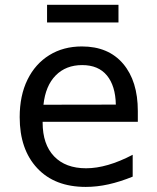

<svg xmlns="http://www.w3.org/2000/svg" viewBox="-20 -750 642 785"><path d="M172.4 -730.5H464.4V-658.2H172.4ZM330.6 14.2Q203.6 14.2 132.1 -62.5Q60.5 -139.2 60.5 -271Q60.5 -359.4 92.3 -424.1Q124 -488.8 181.4 -524.4Q238.8 -560.1 314.9 -560.1Q423.3 -560.1 483.4 -489.3Q543.5 -418.5 543.5 -295.9V-252H154.3V-249Q154.3 -159.7 201.2 -110.8Q248 -62 332 -62Q417 -62 522.5 -117.2V-27.8Q470.7 -6.8 423.6 3.7Q376.5 14.2 330.6 14.2ZM453.6 -322.3Q452.1 -398.9 417.2 -441.4Q382.3 -483.9 315.9 -483.9Q249.5 -483.9 207.8 -441.7Q166 -399.4 157.7 -321.8Z"/></svg>

Font: Vazir Code Hack
Style: Code-Hack
Weight: 400
Foundry: DejaVu fonts team - Redesigned by Saber Rastikerdar
Version: Version 1.1.2